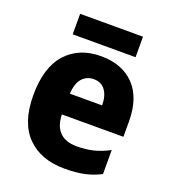

<svg xmlns="http://www.w3.org/2000/svg" viewBox="-133 -815 822 924"><g transform="rotate(20 278.0 -353.0)"><path d="M284 -559Q393 -559 455 -494.5Q517 -430 517 -309V-231H202Q203 -173 233 -142Q263 -111 321 -111Q367 -111 406 -120.5Q445 -130 486 -152V-29Q448 -9 405 0.5Q362 10 302 10Q181 10 111 -60.5Q41 -131 41 -271Q41 -414 106.5 -486.5Q172 -559 284 -559ZM289 -443Q253 -443 230 -417.5Q207 -392 204 -338H369Q369 -386 348.5 -414.5Q328 -443 289 -443ZM441 -716V-611H119V-716Z"/></g></svg>

Font: Noto Sans Lao UI SemCond ExtBd
Style: Regular
Weight: 800
Width: 4
Designer: Monotype Design Team
Foundry: Monotype Imaging Inc.
Version: Version 2.000; ttfautohint (v1.8.4.7-5d5b)